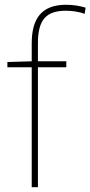

<svg xmlns="http://www.w3.org/2000/svg" viewBox="-20 -785 379 805"><path d="M258 -503V-528H139V-603C139 -701 172 -740 257 -740C282 -740 311 -736 335 -727L339 -753C314 -760 290 -765 257 -765C154 -765 113 -707 113 -603V-528L11 -525V-503H113V0H139V-503Z"/></svg>

Font: Noto Kufi Arabic Thin
Style: Regular
Weight: 100
Designer: Monotype Design Team, David Williams, Khaled Hosny
Foundry: Google LLC
Version: Version 2.109